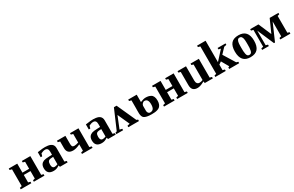

<svg xmlns="http://www.w3.org/2000/svg" viewBox="199 -2178 5619 3675"><g transform="rotate(-30 3008.5 -340.5)"><path d="M362 -209H214V-44L260 -32V0H26V-32L73 -44V-415L26 -427V-459H214V-415V-260H362V-415L316 -427V-459H503V-415V-44L550 -32V0H316V-32L362 -44Z M843 -469V-467Q1015 -467 1015 -340V-42L1061 -30V2H892L881 -33Q843 -7 813 2Q783 11 751 11Q609 11 609 -126Q609 -178 630 -210Q651 -241 690 -256Q728 -270 815 -272L875 -274V-341Q875 -424 807 -424Q767 -424 715 -398L697 -341H664V-452Q746 -464 772 -466Q806 -469 843 -469ZM874 -228 831 -225Q784 -223 766 -201Q748 -178 748 -127Q748 -86 763 -66Q778 -47 802 -47Q834 -47 874 -64Z M1270 -141Q1137 -141 1137 -271V-415L1091 -427V-459H1278V-277Q1278 -241 1290 -224Q1302 -207 1332 -207Q1372 -207 1426 -226V-415L1380 -427V-459H1567V-44L1614 -32V0H1380V-32L1426 -44V-185Q1338 -141 1270 -141Z M1906 -469V-467Q2078 -467 2078 -340V-42L2124 -30V2H1955L1944 -33Q1906 -7 1876 2Q1846 11 1814 11Q1672 11 1672 -126Q1672 -178 1693 -210Q1714 -241 1753 -256Q1791 -270 1878 -272L1938 -274V-341Q1938 -424 1870 -424Q1830 -424 1778 -398L1760 -341H1727V-452Q1809 -464 1835 -466Q1869 -469 1906 -469ZM1937 -228 1894 -225Q1847 -223 1829 -201Q1811 -178 1811 -127Q1811 -86 1826 -66Q1841 -47 1865 -47Q1897 -47 1937 -64Z M2356 -469H2415L2607 -44L2639 -32V0H2404V-32L2459 -45L2341 -307L2235 -44L2289 -32V0H2139V-32L2172 -42Z M2906 -34H2907Q2956 -34 2979 -64Q3002 -94 3002 -163Q3002 -282 2921 -282Q2895 -282 2874.5 -258Q2854 -234 2853 -212V-103Q2853 -75 2868.5 -54.5Q2884 -34 2906 -34ZM3144 -163Q3144 -118 3132 -86Q3120 -54 3100.5 -35.5Q3081 -17 3049.5 -6.5Q3018 4 2988 7Q2958 10 2916 10Q2855 10 2815 1Q2775 -8 2754 -22.5Q2733 -37 2723.5 -65Q2714 -93 2712.5 -121Q2711 -149 2712 -194Q2713 -226 2713 -243V-415L2666 -427V-459H2854V-296Q2926 -326 2969 -326Q3004 -326 3030 -320.5Q3056 -315 3084.5 -300Q3113 -285 3128.5 -250Q3144 -215 3144 -163Z M3529 -209H3381V-44L3427 -32V0H3193V-32L3240 -44V-415L3193 -427V-459H3381V-415V-260H3529V-415L3483 -427V-459H3670V-415V-44L3717 -32V0H3483V-32L3529 -44Z M4087 -40 4052 -22Q3984 13 3929 13Q3802 13 3802 -122V-414L3756 -426V-458H3943V-141Q3943 -100 3961 -78Q3979 -55 4011 -55Q4047 -55 4086 -72V-415L4044 -427V-459H4227V-44L4272 -32V0H4094Z M4512 -220 4691 -416 4642 -427V-459H4817V-427L4764 -416L4655 -301L4813 -44L4854 -32V0H4633V-32L4660 -44L4568 -205L4512 -166V-44L4557 -32V0H4327V-32L4371 -44V-650L4324 -662V-694H4512Z M5106 -471Q5317 -471 5317 -232Q5317 -111 5265.5 -50.5Q5214 10 5102 10Q4893 10 4893 -232Q4893 -351 4944 -411Q4995 -471 5106 -471ZM5174 -232Q5174 -264 5173.5 -280.5Q5173 -297 5171.5 -323.5Q5170 -350 5165.5 -364Q5161 -378 5153 -393.5Q5145 -409 5132.5 -415.5Q5120 -422 5103 -422Q5087 -422 5075 -415.5Q5063 -409 5056 -394Q5049 -379 5044.5 -364.5Q5040 -350 5038.5 -324.5Q5037 -299 5036.5 -281.5Q5036 -264 5036 -232Q5036 -185 5037.5 -158Q5039 -131 5045 -99.5Q5051 -68 5065.5 -53.5Q5080 -39 5103 -39Q5128 -39 5143.5 -53.5Q5159 -68 5165 -101Q5171 -134 5172.5 -159Q5174 -184 5174 -232Z M5646 0H5623L5465 -367V-44L5510 -32V0H5362V-32L5409 -44V-416L5362 -427V-459H5544L5666 -175L5793 -459H5986V-427L5944 -415V-44L5986 -32V0H5763V-32L5808 -44V-371Z"/></g></svg>

Font: Libra Serif Modern
Style: Bold
Weight: 700
Designer: Stefan Peev, Context Ltd
Foundry: Ascender Corporation
Version: Version 1.000